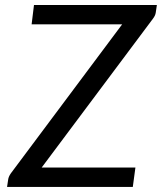

<svg xmlns="http://www.w3.org/2000/svg" viewBox="-20 -736 638 756"><path d="M597.7 -716.3 593.3 -686.5Q591.8 -674.8 582 -662.1L144 -76.2H513.2L502.9 0H7.8L12.2 -29.3Q13.7 -40.5 22.9 -53.7L460.9 -640.1H104.5L113.8 -716.3Z"/></svg>

Font: Lato-Italic
Style: Italic
Weight: 400
Italic angle: -7°
Designer: Lukasz Dziedzic
Foundry: tyPoland Lukasz Dziedzic
Version: Version 1.104; Western+Polish opensource